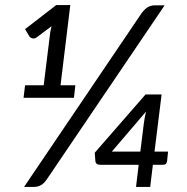

<svg xmlns="http://www.w3.org/2000/svg" viewBox="-20 -738 739 758"><path d="M73 0ZM163.5 -28Q152 -12 139.8 -6Q127.5 0 112.5 0H75L538 -684.5Q549 -700 561.8 -708.5Q574.5 -717 592 -717H630ZM79 -401.5H152.5L178.5 -612L183.5 -634.5L125.5 -591Q115.5 -584 107.2 -586.8Q99 -589.5 96 -594L79 -623L202 -718H257.5L219 -401.5H277.5L272 -352H73ZM590 -139.5H643.5L639.5 -100.5Q638.5 -95 634.8 -91.2Q631 -87.5 624 -87.5H583.5L573 0H517L527.5 -87.5H375.5Q366.5 -87.5 361.8 -91.5Q357 -95.5 356.5 -102L354 -135L554.5 -365H618ZM548 -252Q550.5 -272 556.5 -297.5L421.5 -139.5H534Z"/></svg>

Font: Lato Medium
Style: Italic
Weight: 500
Italic angle: -7°
Designer: Lukasz Dziedzic
Foundry: tyPoland Lukasz Dziedzic
Version: Version 2.006; 2014-01-15